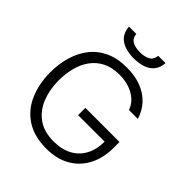

<svg xmlns="http://www.w3.org/2000/svg" viewBox="-246 -1056 1213 1213"><g transform="rotate(45 360.5 -449.5)"><path d="M374 8Q265 8 193.5 -38.5Q122 -85 86.5 -165.5Q51 -246 50 -349Q50 -426 69.5 -492.5Q89 -559 128.5 -609Q168 -659 228.5 -687Q289 -715 371 -715Q443 -715 499 -694Q555 -673 593.5 -632.5Q632 -592 650 -534H570Q558 -571 528.5 -597Q499 -623 459 -636.5Q419 -650 371 -650Q305 -650 258.5 -626.5Q212 -603 182 -562Q152 -521 138 -467Q124 -413 124 -352Q124 -271 150.5 -204Q177 -137 232 -97Q287 -57 374 -57Q446 -57 497 -84.5Q548 -112 575.5 -163Q603 -214 603 -284H366V-349H671V-297Q671 -206 635 -137Q599 -68 532.5 -30Q466 8 374 8ZM360 -786Q289 -786 245.5 -815.5Q202 -845 198 -907H263Q267 -870 293.5 -855.5Q320 -841 361 -841Q402 -841 428.5 -855.5Q455 -870 459 -907H524Q522 -866 500.5 -838.5Q479 -811 443 -798.5Q407 -786 360 -786Z"/></g></svg>

Font: Onest Light
Style: Regular
Weight: 300
Designer: Dmitri Voloshin, Andrey Kudryavtsev
Foundry: Dmitri Voloshin, Andrey Kudryavtsev
Version: Version 1.000;gftools[0.9.33]